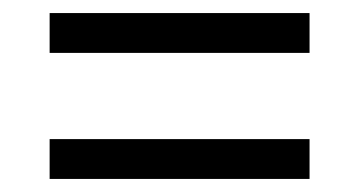

<svg xmlns="http://www.w3.org/2000/svg" viewBox="-20 -504 550 294"><path d="M56 -423H454V-484H56ZM56 -230H454V-291H56Z"/></svg>

Font: Noto Serif Armenian SemiCondensed Medium
Style: Regular
Weight: 500
Width: 4
Designer: Monotype Design Team
Foundry: Monotype Imaging Inc.
Version: Version 2.008